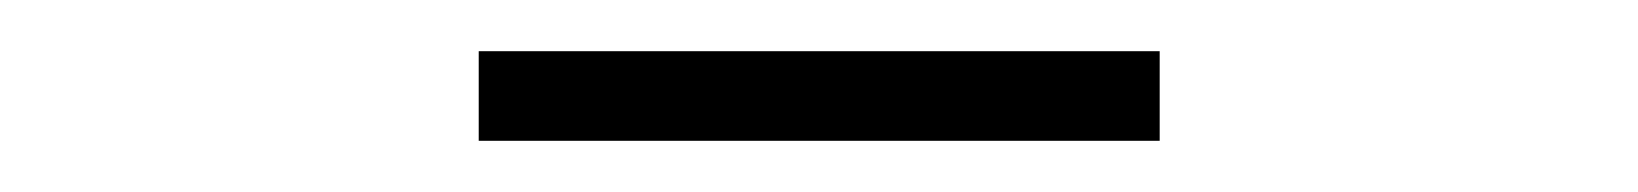

<svg xmlns="http://www.w3.org/2000/svg" viewBox="-20 -706 640 75"><path d="M433 -651H167V-686H433Z"/></svg>

Font: Anuphan ExtraLight
Style: Regular
Weight: 200
Designer: Cadson Demak
Version: Version 3.001